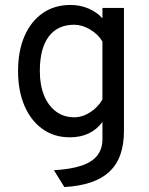

<svg xmlns="http://www.w3.org/2000/svg" viewBox="-20 -543 603 776"><path d="M240 213 198 145Q266 141 309.2 126.5Q352.5 112 373.2 85.5Q394 59 394 19V-50Q348 12 262 12Q199 12 152 -21.5Q105 -55 79 -115.2Q53 -175.5 53 -256Q53 -337.5 79.2 -397.5Q105.5 -457.5 153 -490.2Q200.5 -523 265 -523Q303.5 -523 337.2 -508.8Q371 -494.5 394 -469V-511H481V-14Q481 40.5 466.5 81.8Q452 123 422 151Q392 179 346.8 194.2Q301.5 209.5 240 213ZM280 -69Q313 -69 344.2 -89Q375.5 -109 394 -141V-375Q377 -404.5 344.2 -423.8Q311.5 -443 280 -443Q212.5 -443 176.8 -395Q141 -347 141 -256Q141 -199 158.2 -157Q175.5 -115 206.8 -92Q238 -69 280 -69Z"/></svg>

Font: Undotted
Style: Regular
Weight: 400
Designer: Delve Withrington, Dave Bailey, Thomas Jockin
Foundry: Delve Fonts LLC
Version: Version 4.000